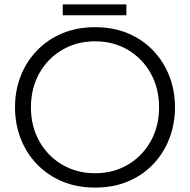

<svg xmlns="http://www.w3.org/2000/svg" viewBox="-20 -836 860 869"><path d="M410 13Q328 13 261.5 -15Q195 -43 147 -93Q99 -143 73.5 -209Q48 -275 48 -350Q48 -426 73.5 -491.5Q99 -557 147 -607Q195 -657 261.5 -685Q328 -713 410 -713Q493 -713 559.5 -685Q626 -657 673.5 -607Q721 -557 746.5 -491.5Q772 -426 772 -350Q772 -275 746.5 -209Q721 -143 673.5 -93Q626 -43 559.5 -15Q493 13 410 13ZM410 -52Q494 -52 559.5 -91Q625 -130 662.5 -197.5Q700 -265 700 -350Q700 -436 662.5 -503.5Q625 -571 559.5 -610Q494 -649 410 -649Q327 -649 261 -610Q195 -571 157.5 -503.5Q120 -436 120 -350Q120 -265 157.5 -197.5Q195 -130 261 -91Q327 -52 410 -52ZM264 -767V-816H552V-767Z"/></svg>

Font: MuseoModerno Light
Style: Regular
Weight: 300
Designer: Pablo Cosgaya, Héctor Gatti, Marcela Romero, and the Authors of The MuseoModerno Project.
Foundry: Omnibus-Type Team
Version: Version 1.001